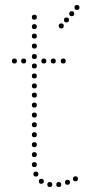

<svg xmlns="http://www.w3.org/2000/svg" viewBox="-20 -752 346 771"><path d="M226 -638Q216 -638 216 -648Q216 -658 226 -658Q236 -658 236 -648Q236 -638 226 -638ZM247 -662Q237 -662 237 -672Q237 -682 247 -682Q257 -682 257 -672Q257 -662 247 -662ZM268 -687Q258 -687 258 -697Q258 -707 268 -707Q278 -707 278 -697Q278 -687 268 -687ZM289 -712Q279 -712 279 -722Q279 -732 289 -732Q299 -732 299 -722Q299 -712 289 -712ZM251 -10Q241 -10 241 -20Q241 -30 251 -30Q261 -30 261 -20Q261 -10 251 -10ZM118 -241Q108 -241 108 -251Q108 -261 118 -261Q128 -261 128 -251Q128 -241 118 -241ZM118 -201Q108 -201 108 -211Q108 -221 118 -221Q128 -221 128 -211Q128 -201 118 -201ZM118 -161Q108 -161 108 -171Q108 -181 118 -181Q128 -181 128 -171Q128 -161 118 -161ZM118 -121Q108 -121 108 -131Q108 -141 118 -141Q128 -141 128 -131Q128 -121 118 -121ZM118 -81Q108 -81 108 -91Q108 -101 118 -101Q128 -101 128 -91Q128 -81 118 -81ZM124 -43Q114 -43 114 -53Q114 -63 124 -63Q134 -63 134 -53Q134 -43 124 -43ZM146 -14Q136 -14 136 -24Q136 -34 146 -34Q156 -34 156 -24Q156 -14 146 -14ZM118 -557Q108 -557 108 -567Q108 -577 118 -577Q128 -577 128 -567Q128 -557 118 -557ZM118 -515Q108 -515 108 -525Q108 -535 118 -535Q128 -535 128 -525Q128 -515 118 -515ZM118 -477Q108 -477 108 -487Q108 -497 118 -497Q128 -497 128 -487Q128 -477 118 -477ZM118 -397Q108 -397 108 -407Q108 -417 118 -417Q128 -417 128 -407Q128 -397 118 -397ZM118 -360Q108 -360 108 -370Q108 -380 118 -380Q128 -380 128 -370Q128 -360 118 -360ZM118 -320Q108 -320 108 -330Q108 -340 118 -340Q128 -340 128 -330Q128 -320 118 -320ZM118 -280Q108 -280 108 -290Q108 -300 118 -300Q128 -300 128 -290Q128 -280 118 -280ZM118 -673Q108 -673 108 -683Q108 -693 118 -693Q128 -693 128 -683Q128 -673 118 -673ZM118 -635Q108 -635 108 -645Q108 -655 118 -655Q128 -655 128 -645Q128 -635 118 -635ZM118 -597Q108 -597 108 -607Q108 -617 118 -617Q128 -617 128 -607Q128 -597 118 -597ZM118 -437Q108 -437 108 -447Q108 -457 118 -457Q128 -457 128 -447Q128 -437 118 -437ZM180 -1Q170 -1 170 -11Q170 -21 180 -21Q190 -21 190 -11Q190 -1 180 -1ZM216 -1Q206 -1 206 -11Q206 -21 216 -21Q226 -21 226 -11Q226 -1 216 -1ZM283 -24Q273 -24 273 -34Q273 -44 283 -44Q293 -44 293 -34Q293 -24 283 -24ZM75 -497Q65 -497 65 -507Q65 -517 75 -517Q85 -517 85 -507Q85 -497 75 -497ZM38 -497Q28 -497 28 -507Q28 -517 38 -517Q48 -517 48 -507Q48 -497 38 -497ZM156 -497Q146 -497 146 -507Q146 -517 156 -517Q166 -517 166 -507Q166 -497 156 -497ZM194 -497Q184 -497 184 -507Q184 -517 194 -517Q204 -517 204 -507Q204 -497 194 -497ZM234 -497Q224 -497 224 -507Q224 -517 234 -517Q244 -517 244 -507Q244 -497 234 -497Z"/></svg>

Font: Raleway Dots 
Style: Regular
Weight: 400
Version: Version 1.000